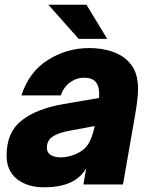

<svg xmlns="http://www.w3.org/2000/svg" viewBox="-20 -783 641 815"><path d="M8 -123Q8 -221 71 -271Q134 -321 248 -341L400 -367Q401 -373 401 -385Q401 -416 388 -433Q374 -453 335 -453Q304 -453 277 -433Q250 -413 238 -378H71Q103 -478 183.5 -528.5Q264 -579 358 -579Q410 -579 453.5 -565Q497 -551 524 -523Q547 -500 556.5 -471Q566 -442 566 -405Q566 -362 549 -269L502 0H334L346 -69Q328 -37 297 -18Q249 12 167 12Q96 12 52 -23Q8 -58 8 -123ZM302 -129Q337 -144 354.5 -171.5Q372 -199 382 -248L275 -228Q229 -220 204 -203.5Q179 -187 179 -156Q179 -135 195.5 -125Q212 -115 238 -115Q268 -115 302 -129ZM435 -618H314L185 -763H347Z"/></svg>

Font: Open Sauce One Black Italic
Style: Regular
Weight: 900
Italic angle: -10°
Designer: Alfredo Marco Pradil
Foundry: Creative Sauce Fz LLC
Version: Version 1.477